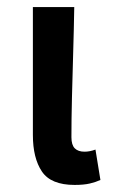

<svg xmlns="http://www.w3.org/2000/svg" viewBox="-20 -511 322 543"><path d="M191 12Q124 12 98.5 -26Q73 -64 73 -129V-491H190Q189 -430 187 -363.5Q185 -297 183.5 -235Q182 -173 182 -123Q182 -101 191.5 -91.5Q201 -82 219 -82Q234 -82 250 -88L264 -2Q251 4 234 8Q217 12 191 12Z"/></svg>

Font: Source Sans Pro SemiBold
Style: Regular
Weight: 600
Designer: Paul D. Hunt
Foundry: Adobe Systems Incorporated
Version: Version 2.045;hotconv 1.0.109;makeotfexe 2.5.65596